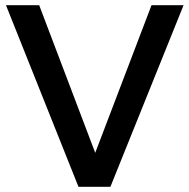

<svg xmlns="http://www.w3.org/2000/svg" viewBox="-20 -720 730 740"><path d="M405.5 0H282.5L3 -700H131L347 -131L564 -700H687.5Z"/></svg>

Font: Argentum Novus Medium
Style: Regular
Weight: 500
Designer: Julieta Ulanovsky (font) & Cristiano Sobral (main changes)
Foundry: Julieta Ulanovsky (font) & Cristiano Sobral (main changes)
Version: Version 3.00;November 27, 2020;FontCreator 13.0.0.2655 64-bi